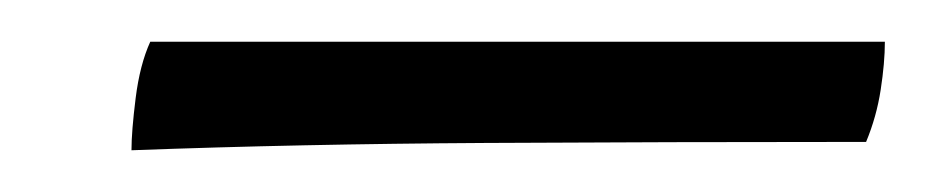

<svg xmlns="http://www.w3.org/2000/svg" viewBox="-20 -651 444 92"><path d="M43 -579Q43 -588 45 -604Q47 -620 52 -631H404Q404 -621 402 -608Q400 -595 395 -583Q301 -583 212.5 -582.5Q124 -582 43 -579Z"/></svg>

Font: Vollkorn SemiBold
Style: Italic
Weight: 600
Italic angle: -11°
Designer: Friedrich Althausen
Foundry: Friedrich Althausen
Version: Version 5.000